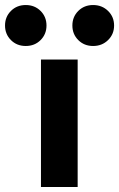

<svg xmlns="http://www.w3.org/2000/svg" viewBox="-98 -744 474 764"><path d="M4.5 -724Q40 -724 63.5 -700.5Q87 -677 87 -642.5Q87 -608 63.5 -584.5Q40 -561 4.5 -561Q-31 -561 -54.5 -584.5Q-78 -608 -78 -642.5Q-78 -677 -54.5 -700.5Q-31 -724 4.5 -724ZM272.5 -724Q308 -724 332 -700.5Q356 -677 356 -642.5Q356 -608 332 -584.5Q308 -561 272.5 -561Q237 -561 213.5 -584.5Q190 -608 190 -642.5Q190 -677 213.5 -700.5Q237 -724 272.5 -724ZM211 0H65V-507H211Z"/></svg>

Font: Hind Jalandhar
Style: Bold
Weight: 700
Designer: Namrata Goyal
Foundry: Indian Type Foundry
Version: Version 0.702;PS 1.0;hotconv 1.0.81;makeotf.lib2.5.63406